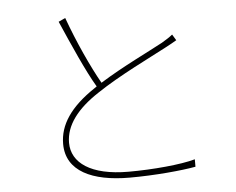

<svg xmlns="http://www.w3.org/2000/svg" viewBox="-53 -823 1107 899"><g transform="rotate(-5 500.0 -373.5)"><path d="M285 -759 253 -744C302 -632 359 -502 404 -427C400 -424 397 -422 394 -420C277 -342 224 -262 224 -172C224 -44 345 12 521 12C641 12 767 0 832 -12V-47C765 -28 633 -16 518 -16C341 -16 252 -81 252 -175C252 -257 308 -331 411 -398C515 -468 667 -541 740 -580C762 -592 780 -601 794 -610L777 -638C761 -625 746 -616 726 -604C664 -570 533 -508 428 -442C383 -521 327 -643 285 -759Z"/></g></svg>

Font: Source Han Sans JP ExtraLight
Style: Regular
Weight: 250
Designer: Ryoko NISHIZUKA 西塚涼子 (kana, bopomofo & ideographs); Paul D. Hunt (Latin, Greek & Cyrillic); Sandoll Communications 산돌커뮤니
Foundry: Adobe
Version: Version 2.001;hotconv 1.0.107;makeotfexe 2.5.65593